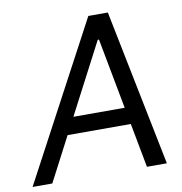

<svg xmlns="http://www.w3.org/2000/svg" viewBox="-124 -804 836 880"><g transform="rotate(-10 293.5 -364.0)"><path d="M48.8 0H-43L344.7 -727.5H435.5L582 0H489.3L374 -612.3H368.2ZM129.9 -284.2H502L489.3 -206.1H117.2Z"/></g></svg>

Font: Inter Tight
Style: Italic
Weight: 400
Italic angle: -9.39999°
Designer: Rasmus Andersson
Foundry: rsms
Version: Version 3.002